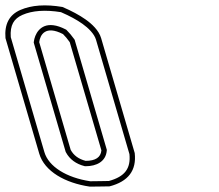

<svg xmlns="http://www.w3.org/2000/svg" viewBox="-180 -693 814 715"><path d="M228 1C297.7 -17 329 -58.3 321.7 -123L196.6 -551C188.2 -579.9 161.9 -604.2 138.8 -620.5C115.7 -636.8 87 -652.3 52.7 -667C-10.4 -677.7 -62.7 -674 -104.1 -656C-145.5 -638 -164 -603 -159.6 -551L-33.9 -121C-14.5 -54.7 63.1 -11.3 154.5 2C200 2 196.9 1 228 1ZM139 -94C112.8 -100.7 94.3 -114.3 83.2 -135L-34 -536C-30.7 -562.7 -11.5 -600.2 54.7 -566C62.9 -558 71.2 -548 79.7 -536L197.6 -133C195.2 -107 175.6 -94 139 -94ZM225.4 -19C195.3 -18.9 197.1 -18 156 -18C67.4 -31.4 1 -72.7 -14.7 -126.6L-139.9 -554.6C-143.1 -599.3 -128.7 -623.5 -96.1 -637.7C-59.9 -653.4 -12.5 -657.3 47 -647.7C80.9 -633 105.8 -619.3 127.2 -604.2C149 -588.8 171.2 -566.7 177.4 -545.4L302 -119.1C307.4 -65.7 285.1 -35.3 225.4 -19ZM139 -74C179.9 -74 213.8 -91.6 217.5 -131.2L217.8 -135L98 -544.8L96.1 -547.6C87 -560.3 78 -571.2 68.7 -580.3L66.6 -582.4L63.9 -583.8C47.3 -592.3 32.5 -597.3 18.8 -599C-32.4 -605.4 -50.8 -563 -53.9 -538.5L-54.4 -534.4L64.6 -127.4L65.6 -125.6C79.5 -99.5 103.6 -82.4 134 -74.6L136.4 -74Z"/></svg>

Font: Din Kursivschrift
Style: BreitLeftGho
Weight: 400
Version: Version 1.089